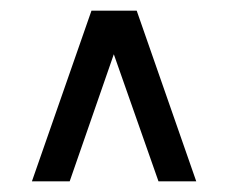

<svg xmlns="http://www.w3.org/2000/svg" viewBox="-20 -685 429 361"><path d="M40 -344 152 -665H237L349 -344H278L194 -583L111 -344Z"/></svg>

Font: Sulphur Point
Style: Regular
Weight: 400
Designer: Noponies / Dale Sattler
Foundry: Noponies
Version: Version 1.000; ttfautohint (v1.8)